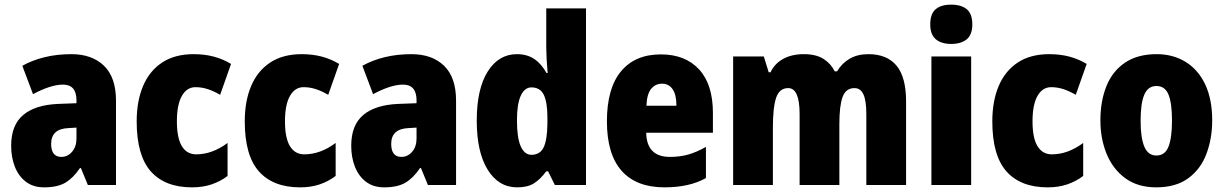

<svg xmlns="http://www.w3.org/2000/svg" viewBox="-20 -796 5271 826"><path d="M287 -563Q376 -563 427.5 -513Q479 -463 479 -363V0H358L328 -73H324Q295 -30 261 -10Q227 10 170 10Q123 10 91.5 -14Q60 -38 44 -78.5Q28 -119 28 -169Q28 -258 80 -301.5Q132 -345 231 -349L309 -352V-364Q309 -432 251 -432Q199 -432 122 -391L76 -513Q119 -537 172 -550Q225 -563 287 -563ZM275 -245Q200 -242 200 -177Q200 -121 244 -121Q271 -121 290 -143Q309 -165 309 -200V-247Z M806 10Q690 10 629 -58.5Q568 -127 568 -274Q568 -361 595.5 -426Q623 -491 677.5 -527Q732 -563 813 -563Q860 -563 899.5 -552.5Q939 -542 974 -521L927 -388Q900 -404 874 -412.5Q848 -421 821 -421Q784 -421 762.5 -383.5Q741 -346 741 -274Q741 -202 762.5 -167Q784 -132 824 -132Q893 -132 959 -181V-39Q927 -15 889.5 -2.5Q852 10 806 10Z M1271 10Q1155 10 1094 -58.5Q1033 -127 1033 -274Q1033 -361 1060.5 -426Q1088 -491 1142.5 -527Q1197 -563 1278 -563Q1325 -563 1364.5 -552.5Q1404 -542 1439 -521L1392 -388Q1365 -404 1339 -412.5Q1313 -421 1286 -421Q1249 -421 1227.5 -383.5Q1206 -346 1206 -274Q1206 -202 1227.5 -167Q1249 -132 1289 -132Q1358 -132 1424 -181V-39Q1392 -15 1354.5 -2.5Q1317 10 1271 10Z M1750 -563Q1839 -563 1890.5 -513Q1942 -463 1942 -363V0H1821L1791 -73H1787Q1758 -30 1724 -10Q1690 10 1633 10Q1586 10 1554.5 -14Q1523 -38 1507 -78.5Q1491 -119 1491 -169Q1491 -258 1543 -301.5Q1595 -345 1694 -349L1772 -352V-364Q1772 -432 1714 -432Q1662 -432 1585 -391L1539 -513Q1582 -537 1635 -550Q1688 -563 1750 -563ZM1738 -245Q1663 -242 1663 -177Q1663 -121 1707 -121Q1734 -121 1753 -143Q1772 -165 1772 -200V-247Z M2205 10Q2125 10 2078 -66Q2031 -142 2031 -277Q2031 -413 2078 -488Q2125 -563 2204 -563Q2247 -563 2278 -542.5Q2309 -522 2331 -482H2336Q2333 -515 2331.5 -544.5Q2330 -574 2330 -595V-760H2501V0H2367L2338 -59H2330Q2305 -25 2277.5 -7.5Q2250 10 2205 10ZM2266 -130Q2303 -130 2318.5 -161.5Q2334 -193 2335 -263V-290Q2335 -356 2319.5 -388Q2304 -420 2266 -420Q2237 -420 2220.5 -384.5Q2204 -349 2204 -278Q2204 -202 2220.5 -166Q2237 -130 2266 -130Z M2823 -562Q2928 -562 2987.5 -497.5Q3047 -433 3047 -310V-225H2760Q2762 -121 2862 -121Q2905 -121 2940.5 -131Q2976 -141 3017 -164V-30Q2946 10 2839 10Q2717 10 2654 -61.5Q2591 -133 2591 -274Q2591 -416 2651.5 -489Q2712 -562 2823 -562ZM2828 -436Q2800 -436 2781.5 -414Q2763 -392 2761 -341H2890Q2890 -389 2873.5 -412.5Q2857 -436 2828 -436Z M3716 -563Q3796 -563 3837 -513.5Q3878 -464 3878 -360V0H3707V-305Q3707 -363 3694.5 -390Q3682 -417 3656 -417Q3619 -417 3605 -379Q3591 -341 3591 -262V0H3420V-305Q3420 -417 3371 -417Q3333 -417 3319 -375.5Q3305 -334 3305 -246V0H3134V-553H3266L3287 -485H3295Q3312 -522 3349 -542.5Q3386 -563 3438 -563Q3491 -563 3523 -542.5Q3555 -522 3571 -489H3581Q3602 -524 3635.5 -543.5Q3669 -563 3716 -563Z M4072 -776Q4116 -776 4139.5 -756Q4163 -736 4163 -691Q4163 -647 4139 -627Q4115 -607 4072 -607Q4030 -607 4006 -627Q3982 -647 3982 -691Q3982 -736 4005 -756Q4028 -776 4072 -776ZM4158 -553V0H3987V-553Z M4487 10Q4371 10 4310 -58.5Q4249 -127 4249 -274Q4249 -361 4276.5 -426Q4304 -491 4358.5 -527Q4413 -563 4494 -563Q4541 -563 4580.5 -552.5Q4620 -542 4655 -521L4608 -388Q4581 -404 4555 -412.5Q4529 -421 4502 -421Q4465 -421 4443.5 -383.5Q4422 -346 4422 -274Q4422 -202 4443.5 -167Q4465 -132 4505 -132Q4574 -132 4640 -181V-39Q4608 -15 4570.5 -2.5Q4533 10 4487 10Z M5195 -278Q5195 -201 5170.5 -135Q5146 -69 5092.5 -29.5Q5039 10 4954 10Q4875 10 4821.5 -29Q4768 -68 4741 -133.5Q4714 -199 4714 -278Q4714 -361 4740 -425.5Q4766 -490 4820 -526.5Q4874 -563 4956 -563Q5027 -563 5081 -529.5Q5135 -496 5165 -432.5Q5195 -369 5195 -278ZM4887 -277Q4887 -203 4903 -165Q4919 -127 4955 -127Q4992 -127 5007 -165Q5022 -203 5022 -278Q5022 -352 5007 -389Q4992 -426 4955 -426Q4919 -426 4903 -389Q4887 -352 4887 -277Z"/></svg>

Font: Noto Sans Lao UI Cond Blk
Style: Regular
Weight: 900
Width: 3
Designer: Monotype Design Team
Foundry: Monotype Imaging Inc.
Version: Version 2.000; ttfautohint (v1.8.4.7-5d5b)